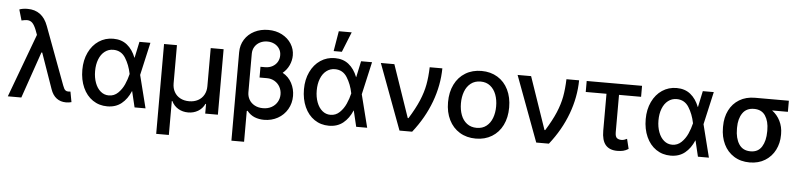

<svg xmlns="http://www.w3.org/2000/svg" viewBox="-51 -1053 6458 1549"><g transform="rotate(5 3178.0 -278.5)"><path d="M371.1 -87.9 270 -376H263.7L133.8 0H24.4L215.3 -514.2L200.2 -554.7Q184.6 -593.3 167.7 -609.6Q150.9 -626 124 -626Q110.4 -626 81.1 -619.1L55.7 -706.1Q66.4 -710.9 84.2 -713.9Q102.1 -716.8 122.1 -716.8Q242.7 -716.8 288.1 -592.8L461.9 -126Q468.3 -109.9 472.9 -101.1Q477.5 -92.3 485.6 -86.7Q493.7 -81.1 505.9 -81.1L524.4 -82L540 2Q519.5 7.8 495.1 7.8Q451.2 7.8 419.4 -16.1Q387.7 -40 371.1 -87.9Z M604.5 -265.6Q604.5 -344.2 634 -406.2Q663.6 -468.3 715.3 -502.7Q767.1 -537.1 832 -537.1Q898.9 -537.1 944.1 -500.7Q989.3 -464.4 1014.6 -399.4H1016.1L1043.9 -530.3H1132.8L1072.8 -265.1L1139.6 0H1050.8L1020 -128.9H1018.6Q991.7 -64.5 945.1 -26.9Q898.4 10.7 830.1 10.7Q763.7 10.7 712.4 -24.2Q661.1 -59.1 632.8 -122.1Q604.5 -185.1 604.5 -265.6ZM835 -78.1Q877.9 -78.1 909.2 -108.2Q940.4 -138.2 959 -179.9Q977.5 -221.7 987.3 -263.7L987.8 -265.1L987.3 -266.6Q973.1 -337.9 938.5 -393.1Q903.8 -448.2 839.8 -448.2Q800.8 -448.2 770.8 -425Q740.7 -401.9 724.4 -360.1Q708 -318.4 708 -264.6Q708 -211.9 723.9 -169.2Q739.7 -126.5 768.6 -102.3Q797.4 -78.1 835 -78.1Z M1243.2 -530.3H1347.7V-220.7Q1347.7 -181.6 1364.5 -151.4Q1381.3 -121.1 1412.4 -104.5Q1443.4 -87.9 1484.4 -87.9Q1524.9 -87.9 1555.9 -104.5Q1586.9 -121.1 1604 -151.4Q1621.1 -181.6 1621.1 -220.7V-530.3H1725.6V0H1623V-78.1H1618.2Q1599.6 -39.1 1564 -18.1Q1528.3 2.9 1484.4 2.9Q1439.9 2.9 1404.5 -17.8Q1369.1 -38.6 1349.6 -78.1H1345.7V197.3H1243.2Z M2286.1 -529.3Q2286.1 -488.3 2268.3 -449.2Q2250.5 -410.2 2216.8 -382.3Q2265.6 -355.5 2291 -307.1Q2316.4 -258.8 2316.4 -203.1Q2316.4 -143.6 2288.1 -95Q2259.8 -46.4 2210.2 -18.8Q2160.6 8.8 2099.6 8.8Q2058.6 8.8 2023.4 -5.1Q1988.3 -19 1960.9 -52.7L1955.1 -49.8V199.2H1852.5V-516.6Q1852.5 -574.7 1881.1 -620.4Q1909.7 -666 1959.7 -691.4Q2009.8 -716.8 2072.3 -716.8Q2134.3 -716.8 2183.1 -691.2Q2231.9 -665.5 2259 -622.6Q2286.1 -579.6 2286.1 -529.3ZM2083 -84Q2122.6 -84 2152.3 -100.6Q2182.1 -117.2 2198.5 -145.5Q2214.8 -173.8 2214.8 -207Q2214.8 -239.7 2199.5 -267.6Q2184.1 -295.4 2156.5 -311.8Q2128.9 -328.1 2094.7 -328.1H2034.2V-415H2070.3Q2106.4 -415 2132.6 -430.2Q2158.7 -445.3 2171.9 -469.5Q2185.1 -493.7 2184.6 -520.5Q2185.1 -549.8 2170.4 -573.2Q2155.8 -596.7 2129.9 -609.9Q2104 -623 2072.3 -623Q2040 -623 2013.2 -609.4Q1986.3 -595.7 1970.7 -570.8Q1955.1 -545.9 1955.1 -513.7V-202.1Q1955.1 -169.4 1970.5 -142.6Q1985.8 -115.7 2014.9 -99.9Q2043.9 -84 2083 -84Z M2399.4 -265.6Q2399.4 -344.2 2429 -406.2Q2458.5 -468.3 2510.3 -502.7Q2562 -537.1 2627 -537.1Q2693.8 -537.1 2739 -500.7Q2784.2 -464.4 2809.6 -399.4H2811L2838.9 -530.3H2927.7L2867.7 -265.1L2934.6 0H2845.7L2814.9 -128.9H2813.5Q2786.6 -64.5 2740 -26.9Q2693.4 10.7 2625 10.7Q2558.6 10.7 2507.3 -24.2Q2456.1 -59.1 2427.7 -122.1Q2399.4 -185.1 2399.4 -265.6ZM2629.9 -78.1Q2672.9 -78.1 2704.1 -108.2Q2735.4 -138.2 2753.9 -179.9Q2772.5 -221.7 2782.2 -263.7L2782.7 -265.1L2782.2 -266.6Q2768.1 -337.9 2733.4 -393.1Q2698.7 -448.2 2634.8 -448.2Q2595.7 -448.2 2565.7 -425Q2535.6 -401.9 2519.3 -360.1Q2502.9 -318.4 2502.9 -264.6Q2502.9 -211.9 2518.8 -169.2Q2534.7 -126.5 2563.5 -102.3Q2592.3 -78.1 2629.9 -78.1ZM2638.7 -755.9H2743.2L2677.7 -592.8H2611.3Z M2999 -530.3H3108.4L3253.9 -106.4H3259.8Q3312 -190.4 3340.3 -257.8Q3368.7 -325.2 3380.4 -387.9Q3392.1 -450.7 3394.5 -530.3H3497.1Q3495.6 -393.6 3445.6 -258.1Q3395.5 -122.6 3298.8 0H3196.3Z M3566.4 -262.7Q3566.4 -344.7 3597.2 -406.7Q3627.9 -468.8 3684.1 -502.9Q3740.2 -537.1 3814.5 -537.1Q3888.2 -537.1 3944.3 -502.9Q4000.5 -468.8 4031 -406.5Q4061.5 -344.2 4061.5 -262.7Q4061.5 -181.2 4031 -119.4Q4000.5 -57.6 3944.3 -23.4Q3888.2 10.7 3814.5 10.7Q3740.2 10.7 3684.1 -23.4Q3627.9 -57.6 3597.2 -119.4Q3566.4 -181.2 3566.4 -262.7ZM3956.1 -262.7Q3956.1 -314.9 3940.2 -357.7Q3924.3 -400.4 3892.3 -425.8Q3860.4 -451.2 3814.5 -451.2Q3767.6 -451.2 3735.1 -425.8Q3702.6 -400.4 3686.8 -357.7Q3670.9 -314.9 3670.9 -262.7Q3670.9 -210.4 3686.8 -168.2Q3702.6 -126 3735.1 -101.1Q3767.6 -76.2 3814.5 -76.2Q3860.8 -76.2 3892.6 -101.1Q3924.3 -126 3940.2 -168.2Q3956.1 -210.4 3956.1 -262.7Z M4106.4 -530.3H4215.8L4361.3 -106.4H4367.2Q4419.4 -190.4 4447.8 -257.8Q4476.1 -325.2 4487.8 -387.9Q4499.5 -450.7 4502 -530.3H4604.5Q4603 -393.6 4553 -258.1Q4502.9 -122.6 4406.2 0H4303.7Z M5114.3 -441.4H4935.5V-139.6Q4935.5 -103.5 4949.5 -92.3Q4963.4 -81.1 4986.3 -81.1Q4998.5 -81.1 5009 -84.5Q5019.5 -87.9 5031.2 -93.8L5050.8 -13.7Q5028.8 0 5008.1 4.9Q4987.3 9.8 4960 9.8Q4897.5 9.8 4865.7 -27.1Q4834 -64 4834 -142.6V-441.4H4666V-530.3H5114.3Z M5167 -265.6Q5167 -344.2 5196.5 -406.2Q5226.1 -468.3 5277.8 -502.7Q5329.6 -537.1 5394.5 -537.1Q5461.4 -537.1 5506.6 -500.7Q5551.8 -464.4 5577.1 -399.4H5578.6L5606.4 -530.3H5695.3L5635.3 -265.1L5702.1 0H5613.3L5582.5 -128.9H5581.1Q5554.2 -64.5 5507.6 -26.9Q5460.9 10.7 5392.6 10.7Q5326.2 10.7 5274.9 -24.2Q5223.6 -59.1 5195.3 -122.1Q5167 -185.1 5167 -265.6ZM5397.5 -78.1Q5440.4 -78.1 5471.7 -108.2Q5502.9 -138.2 5521.5 -179.9Q5540 -221.7 5549.8 -263.7L5550.3 -265.1L5549.8 -266.6Q5535.6 -337.9 5501 -393.1Q5466.3 -448.2 5402.3 -448.2Q5363.3 -448.2 5333.3 -425Q5303.2 -401.9 5286.9 -360.1Q5270.5 -318.4 5270.5 -264.6Q5270.5 -211.9 5286.4 -169.2Q5302.2 -126.5 5331.1 -102.3Q5359.9 -78.1 5397.5 -78.1Z M6031.2 -513.7H6304.7V-423.8H6176.8Q6218.3 -393.6 6241.9 -346.2Q6265.6 -298.8 6265.6 -242.2V-232.4Q6265.6 -167 6237.8 -111.6Q6210 -56.2 6157 -23.2Q6104 9.8 6032.2 9.8Q5959 9.8 5905 -24.2Q5851.1 -58.1 5822.5 -117.4Q5793.9 -176.8 5793.9 -251V-262.7Q5793.9 -334.5 5822.3 -391.6Q5850.6 -448.7 5904.3 -481.2Q5958 -513.7 6031.2 -513.7ZM6032.2 -80.1Q6093.3 -80.1 6122.8 -127.9Q6152.3 -175.8 6152.3 -251V-262.7Q6152.3 -333.5 6122.6 -378.7Q6092.8 -423.8 6031.2 -423.8Q5968.8 -423.8 5938 -378.4Q5907.2 -333 5907.2 -262.7V-251Q5907.2 -175.3 5938 -127.7Q5968.8 -80.1 6032.2 -80.1Z"/></g></svg>

Font: Pretendard GOV Medium
Style: Regular
Weight: 500
Designer: Base glyphs from Inter by Rasmus Andersson; Hangeul glyphs from Noto Sans CJK(Source Han Sans) by Jang Soo-young and Kan
Foundry: Kil Hyung-jin
Version: Version 1.309